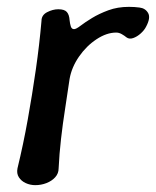

<svg xmlns="http://www.w3.org/2000/svg" viewBox="-20 -530 455 560"><path d="M83 10Q68 10 55 4Q42 -2 35 -13Q28 -24 31 -39Q48 -109 61 -181.5Q74 -254 84.5 -327Q95 -400 101 -469Q101 -486 117.5 -494.5Q134 -503 150 -503Q168 -503 175 -495Q182 -487 183 -471Q184 -461 186.5 -453Q189 -445 196 -445Q202 -445 215 -455Q228 -465 248.5 -477.5Q269 -490 296 -500Q323 -510 356 -510Q364 -510 372 -509.5Q380 -509 387 -508Q404 -506 412 -492Q420 -478 406 -452Q401 -442 390.5 -432.5Q380 -423 368.5 -419Q357 -415 349 -421Q343 -426 335 -430.5Q327 -435 319 -435Q291 -435 261.5 -415.5Q232 -396 210.5 -365Q189 -334 183 -300Q177 -258 170 -213.5Q163 -169 158 -125Q153 -81 151 -39Q151 -24 141 -13Q131 -2 115.5 4Q100 10 83 10Z"/></svg>

Font: Winky Sans
Style: Italic
Weight: 400
Italic angle: -8.97852°
Designer: Simon Atzbach
Foundry: typofactur
Version: Version 1.205